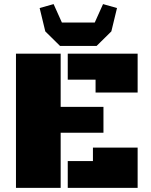

<svg xmlns="http://www.w3.org/2000/svg" viewBox="-20 -907 731 927"><path d="M57.1 0V-647.9H272.9V-391.1H479.5V-266.1H272.9V0ZM441.4 -460.4V-522.5H307.1V-647.9H644.5V-460.4ZM307.1 0V-129.4H428.7V-194.3H644.5V0ZM270 -685.1 198.7 -755.4 171.4 -868.2 238.8 -887.2 278.8 -798.3H437.5L477.5 -887.2L544.9 -868.2L517.6 -755.4L446.3 -685.1Z"/></svg>

Font: Black Ops One
Style: Regular
Weight: 400
Designer: James Grieshaber, Eben Sorkin
Foundry: Sorkin Type Co.
Version: Version 1.004; ttfautohint (v1.8.4.7-5d5b)